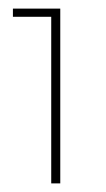

<svg xmlns="http://www.w3.org/2000/svg" viewBox="-20 -786 246 446"><path d="M10 -766H120V-360H99V-747H10Z"/></svg>

Font: TypoPRO Montserrat
Style: Regular
Weight: 250
Designer: Julieta Ulanovsky
Foundry: Julieta Ulanovsky
Version: Version 6.001